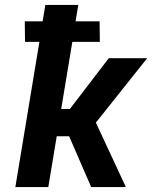

<svg xmlns="http://www.w3.org/2000/svg" viewBox="-20 -755 640 775"><path d="M42 0 139 -586H81L80 -669H152L163 -735H296L285 -669H382L383 -586H272L227 -315H262L419 -520H574L367 -260L488 0H348L259 -205H209L175 0Z"/></svg>

Font: Iosevka Aile Extrabold
Style: Italic
Weight: 800
Italic angle: -9°
Designer: Belleve Invis
Foundry: Belleve Invis
Version: Version 31.1.0; ttfautohint (v1.8.4)